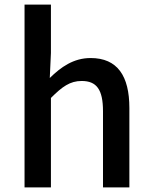

<svg xmlns="http://www.w3.org/2000/svg" viewBox="-20 -817 661 837"><path d="M87 0H202V-390C251 -439 285 -464 336 -464C401 -464 429 -427 429 -332V0H544V-346C544 -486 492 -564 375 -564C300 -564 245 -524 197 -477L202 -586V-797H87Z"/></svg>

Font: Noto Sans TC Medium
Style: Regular
Weight: 500
Designer: Ryoko NISHIZUKA 西塚涼子 (kana, bopomofo & ideographs); Paul D. Hunt (Latin, Greek & Cyrillic); Sandoll Communications 산돌커뮤니
Foundry: Adobe
Version: Version 2.004;hotconv 1.0.118;makeotfexe 2.5.65603